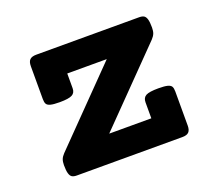

<svg xmlns="http://www.w3.org/2000/svg" viewBox="-85 -566 769 680"><g transform="rotate(-20 300.0 -225.5)"><path d="M527.3 -401.4Q527.3 -388.2 523.9 -379.4Q520.5 -370.6 511.7 -361.3L256.3 -100.1H415V-160.6Q415 -177.7 427.7 -184.6Q440.4 -191.4 474.6 -191.4Q497.6 -191.4 508.8 -188.5Q520 -185.5 523.7 -179.2Q527.3 -172.9 527.3 -160.6V-31.7Q527.3 -15.1 520 -7.6Q512.7 0 495.6 0H98.1Q86.4 0 80.1 -3.9Q73.7 -7.8 70.6 -18.6Q67.4 -29.3 67.4 -49.8Q67.4 -63 70.8 -71.8Q74.2 -80.6 83 -89.8L338.4 -351.1H189.5V-295.4Q189.5 -278.3 176.8 -271.5Q164.1 -264.6 129.9 -264.6Q106.9 -264.6 95.7 -267.6Q84.5 -270.5 80.8 -276.9Q77.1 -283.2 77.1 -295.4V-419.4Q77.1 -436.5 84.7 -443.8Q92.3 -451.2 108.9 -451.2H496.6Q508.3 -451.2 514.6 -447.3Q521 -443.4 524.2 -432.6Q527.3 -421.9 527.3 -401.4Z"/></g></svg>

Font: Courier Prime
Style: Bold
Weight: 700
Designer: Alan Dague-Greene, Quote-Unquote Apps
Foundry: Quote-Unquote Apps
Version: Version 3.018